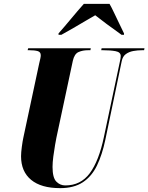

<svg xmlns="http://www.w3.org/2000/svg" viewBox="-20 -964 768 994"><path d="M291 10Q193 10 141 -33Q89 -76 89 -155Q89 -174 93 -204Q97 -234 101 -252L183 -636Q187 -653 189 -662Q191 -671 191 -678Q191 -695 175 -699.5Q159 -704 133 -704H123L126 -714H450L448 -704H435Q408 -704 386.5 -694.5Q365 -685 357 -649L272 -251Q270 -241 265 -213Q260 -185 256 -153.5Q252 -122 252 -100Q252 -44 271.5 -24Q291 -4 318 -4Q398 -4 445 -67.5Q492 -131 518 -255L600 -642Q605 -662 605 -674Q605 -694 578.5 -699Q552 -704 514 -704H504L506 -714H728L726 -704H715Q693 -704 670.5 -700Q648 -696 631.5 -684Q615 -672 610 -647L525 -239Q509 -163 482 -107Q455 -51 409 -20.5Q363 10 291 10ZM283 -791Q314 -826 348 -867Q382 -908 414 -944H547Q558 -925 572 -895Q586 -865 600 -836.5Q614 -808 622 -791V-784H609Q522 -846 473 -885Q453 -874 423 -856Q393 -838 360 -819Q327 -800 298 -784H283Z"/></svg>

Font: Noto Serif Display ExtraCondensed Black
Style: Italic
Weight: 900
Width: 2
Italic angle: -12°
Designer: Monotype Design Team
Foundry: Monotype Imaging Inc.
Version: Version 2.009